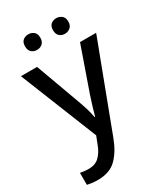

<svg xmlns="http://www.w3.org/2000/svg" viewBox="-236 -831 1000 1165"><g transform="rotate(-30 264.0 -248.5)"><path d="M1 -539H114L226 -232Q239 -197 249 -164Q259 -131 264 -101H268Q274 -125 285 -161Q296 -197 308 -233L415 -539H528L299 67Q269 147 222 193.5Q175 240 92 240Q68 240 49.5 237.5Q31 235 18 232V148Q29 150 44.5 152Q60 154 77 154Q123 154 150.5 127.5Q178 101 194 59L217 0ZM113 -683Q113 -711 128.5 -724Q144 -737 166 -737Q188 -737 204 -724Q220 -711 220 -683Q220 -655 204 -641.5Q188 -628 166 -628Q144 -628 128.5 -641.5Q113 -655 113 -683ZM309 -683Q309 -711 324.5 -724Q340 -737 362 -737Q383 -737 399.5 -724Q416 -711 416 -683Q416 -655 399.5 -641.5Q383 -628 362 -628Q340 -628 324.5 -641.5Q309 -655 309 -683Z"/></g></svg>

Font: Noto Sans Meetei Mayek Medium
Style: Regular
Weight: 500
Designer: Monotype Design Team and Neelakash Kshetrimayum
Foundry: Monotype Imaging Inc.
Version: Version 2.002; ttfautohint (v1.8.4.7-5d5b)